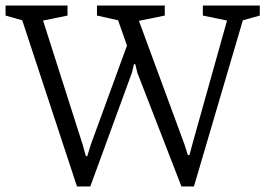

<svg xmlns="http://www.w3.org/2000/svg" viewBox="-25 -668 955 691"><path d="M252 3 55 -595 -5 -612V-648H218V-612L130 -594L273 -146L284 -106H289L302 -148L432 -504L400 -595L324 -612V-648H568V-612L475 -593L639 -148L651 -110H657L667 -148L792 -594L705 -612V-648H910V-612L849 -595L673 3H628L469 -407L462 -437H457L450 -407L300 3Z"/></svg>

Font: Faustina Light
Style: Regular
Weight: 300
Designer: Alfonso Garcia
Foundry: http://www.omnibus-type.com
Version: Version 1.200